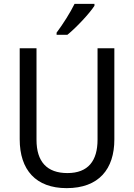

<svg xmlns="http://www.w3.org/2000/svg" viewBox="-20 -964 694 994"><path d="M469 -934V-944H366C344 -899 306 -839 273 -795V-784H329C374 -820 444 -895 469 -934ZM572 -242V-714H485V-241C485 -132 437 -68 329 -68C223 -68 169 -127 169 -240V-714H82V-243C82 -84 166 10 325 10C492 10 572 -89 572 -242Z"/></svg>

Font: Noto Sans Lao SemiCondensed
Style: Regular
Weight: 400
Width: 4
Designer: Monotype Design Team
Foundry: Monotype Imaging Inc.
Version: Version 2.003